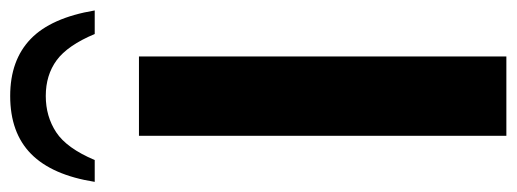

<svg xmlns="http://www.w3.org/2000/svg" viewBox="-357 -672 1009 375"><g transform="rotate(-90 147.5 -484.5)"><path d="M69.7 0V-717.6H224.7V0ZM147.6 -969.1Q75.7 -969.1 34.3 -928.2Q-7 -887.4 -20.2 -804H22.4Q45.6 -858.8 76.6 -879.2Q107.6 -899.6 147.6 -899.6Q188.4 -899.6 217.4 -878.3Q246.4 -856.9 268.6 -804H314.6Q300.3 -889.2 258.9 -929.1Q217.4 -969.1 147.6 -969.1Z"/></g></svg>

Font: Russolo 10pt ExtraLight
Style: Regular
Weight: 200
Designer: Micah Stupak-Hahn
Version: Version 1.000